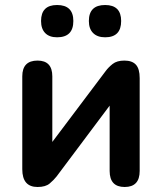

<svg xmlns="http://www.w3.org/2000/svg" viewBox="-20 -739 648 767"><path d="M400 -590Q369 -590 352 -607Q335 -624 335 -655Q335 -719 400 -719Q464 -719 464 -655Q464 -590 400 -590ZM208 -590Q177 -590 160.5 -607Q144 -624 144 -655Q144 -719 208 -719Q273 -719 273 -655Q273 -590 208 -590ZM130 8Q69 8 69 -63V-434Q69 -497 130 -497Q189 -497 189 -434V-172L402 -455Q413 -470 430 -483.5Q447 -497 477 -497Q508 -497 523 -480.5Q538 -464 538 -427V-56Q538 8 478 8Q418 8 418 -56V-317L206 -34Q195 -20 178.5 -6Q162 8 130 8Z"/></svg>

Font: Chiron GoRound TC SB
Style: Regular
Weight: 500
Designer: Ryoko NISHIZUKA 西塚涼子 (kana, bopomofo & ideographs); Paul D. Hunt (Latin, Greek & Cyrillic); Sandoll Communications 산돌커뮤니
Foundry: Adobe
Version: Version 1.000;hotconv 1.1.1;makeotfexe 2.6.0